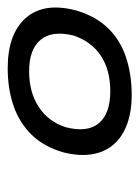

<svg xmlns="http://www.w3.org/2000/svg" viewBox="50 -804 370 511"><g transform="rotate(-90 235.5 -549.0)"><path d="M238 -384Q178 -384 138.5 -406Q99 -428 85 -469Q71 -510 85 -566Q100 -618 132 -650.5Q164 -683 209 -698.5Q254 -714 309 -714Q400 -714 442.5 -666Q485 -618 463 -533Q448 -481 416.5 -448Q385 -415 339 -399.5Q293 -384 238 -384ZM248 -441Q304 -441 342 -466Q380 -491 396 -539Q410 -596 384.5 -626.5Q359 -657 301 -657Q245 -657 206 -631.5Q167 -606 152 -560Q137 -502 162.5 -471.5Q188 -441 248 -441Z"/></g></svg>

Font: Nunito Sans 7pt Expanded
Style: Italic
Weight: 400
Width: 7
Italic angle: -9°
Designer: Vernon Adams
Foundry: Vernon Adams
Version: Version 3.101;gftools[0.9.27]